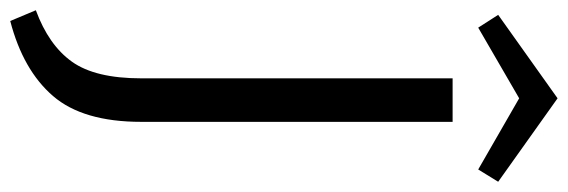

<svg xmlns="http://www.w3.org/2000/svg" viewBox="-388 -516 1109 375"><g transform="rotate(90 166.5 -328.5)"><path d="M171 -863 334 -747 310 -708 171 -788 33 -708 8 -747ZM132 -50V-658H217V-50Q217 64 166.5 122.5Q116 181 20 206L-1 156Q67 131 99.5 85.5Q132 40 132 -50Z"/></g></svg>

Font: EauTestInfant Medium
Style: Regular
Weight: 500
Designer: Christian Thalmann (Catharsis Fonts)
Version: Version 0.001;PS 000.001;hotconv 1.0.88;makeotf.lib2.5.64775